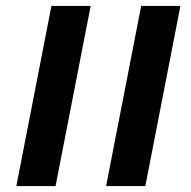

<svg xmlns="http://www.w3.org/2000/svg" viewBox="-20 -626 644 646"><path d="M153 -606H285L167 0H35ZM455 -606H587L469 0H337Z"/></svg>

Font: Libra Sans Modern
Style: Bold Italic
Weight: 700
Italic angle: -12°
Foundry: Stefan Peev, Context Ltd
Version: Version 1.000